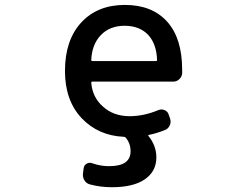

<svg xmlns="http://www.w3.org/2000/svg" viewBox="-20 -576 1040 792"><path d="M356.4 -329.1Q356.4 -324.2 361.3 -324.2H623Q627.9 -324.2 627.9 -328.1Q626 -393.6 591.8 -431.6Q555.7 -469.7 494.1 -469.7Q432.6 -469.7 395.5 -430.7Q359.4 -392.6 356.4 -329.1ZM625 73.2Q625 130.9 577.6 163.6Q530.3 196.3 441.4 196.3Q394.5 196.3 350.6 184.6Q335.9 180.7 328.1 167.5Q320.3 154.3 322.3 139.6L325.2 117.2Q327.1 104.5 338.4 98.6Q349.6 92.8 361.3 97.7Q395.5 109.4 427.7 109.4Q428.7 109.4 430.7 109.4Q518.6 109.4 518.6 47.9Q518.6 14.6 498 -8.8Q495.1 -11.7 490.2 -11.7Q385.7 -16.6 317.4 -87.9Q248 -161.1 248 -283.2Q248 -410.2 314.9 -482.9Q381.8 -555.7 495.1 -555.7Q607.4 -555.7 669.4 -486.8Q731.4 -418 731.4 -288.1Q731.4 -282.2 731.4 -273.4Q730.5 -259.8 719.7 -249.5Q709 -239.3 695.3 -239.3H361.3Q356.4 -239.3 356.4 -234.4Q361.3 -174.8 404.3 -136.7Q448.2 -96.7 514.6 -96.7Q573.2 -96.7 633.8 -122.1Q646.5 -127 659.2 -121.6Q671.9 -116.2 675.8 -103.5L681.6 -86.9Q686.5 -72.3 680.2 -58.6Q673.8 -44.9 661.1 -40Q625 -25.4 593.8 -19.5Q589.8 -18.6 592.8 -14.6Q625 25.4 625 73.2Z"/></svg>

Font: Gen Jyuu Gothic L Monospace Medium
Style: Regular
Weight: 500
Designer: [Source Han Sans]
Ryoko NISHIZUKA  (kana & ideographs); Paul D. Hunt (Latin, Greek & Cyrillic); Wenlong ZHANG  (bopomofo
Version: Version 1.002.20150607